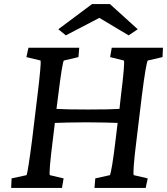

<svg xmlns="http://www.w3.org/2000/svg" viewBox="-20 -925 822 945"><path d="M445 0H697L707 -47L638 -63C635 -73 638 -127 652 -237L678 -452C692 -564 702 -618 707 -627L780 -644L782 -690H530L522 -644L590 -627C593 -618 589 -565 575 -452L568 -389C536 -387 484 -386 414 -386C343 -386 290 -387 258 -389L266 -452C280 -565 289 -618 294 -627L366 -644L370 -690H120L110 -644L180 -627C182 -618 177 -557 164 -452L138 -237C125 -135 115 -74 111 -63L37 -47L35 0H285L293 -47L225 -63C222 -73 226 -127 240 -237L250 -320C283 -321 332 -323 406 -323C480 -323 526 -321 559 -320L549 -237C536 -127 526 -73 521 -63L449 -47ZM267 -781 304 -751 469 -837 613 -751 658 -781 521 -905H433Z"/></svg>

Font: TPK Tissa Web Medium
Style: Italic
Weight: 500
Italic angle: -7°
Designer: Jacques Le Bailly, Suppakit Chalermlarp | Katatrad Co.,Ltd.
Foundry: Jacques Le Bailly, Cadson Demak Co.,Ltd.
Version: Version 5.000;Glyphs 3.1.2 (3151)